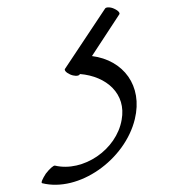

<svg xmlns="http://www.w3.org/2000/svg" viewBox="-20 -26 508 524"><path d="M267 -3 158 161C154 165 160 172 171 177C182 182 193 182 197 178L198 176C271 182 325 230 312 301C298 383 207 444 130 426C126 425 115 435 105 448C96 462 91 473 95 474C195 499 321 411 348 299C370 208 317 138 231 127L305 14C309 10 303 3 292 -2C282 -7 270 -7 267 -3Z"/></svg>

Font: Nupuram Thin Italic
Style: Regular
Weight: 100
Designer: Santhosh Thottingal (santhosh.thottingal@gmail.com)
Foundry: SMC
Version: Version 1.000